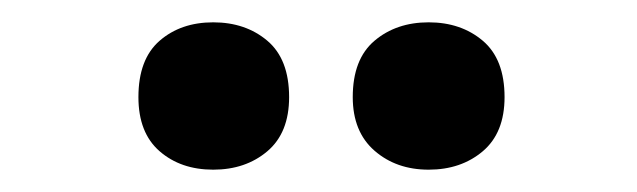

<svg xmlns="http://www.w3.org/2000/svg" viewBox="-20 -771 571 172"><path d="M104 -684Q104 -718 123 -734.5Q142 -751 171 -751Q200 -751 219.5 -734.5Q239 -718 239 -684Q239 -652 219.5 -635.5Q200 -619 171 -619Q142 -619 123 -635.5Q104 -652 104 -684ZM296 -684Q296 -718 315.5 -734.5Q335 -751 364 -751Q393 -751 412.5 -734.5Q432 -718 432 -684Q432 -652 412.5 -635.5Q393 -619 364 -619Q335 -619 315.5 -636Q296 -653 296 -684Z"/></svg>

Font: Noto Sans Display SemiCondensed
Style: Regular
Weight: 400
Width: 4
Version: Version 2.003